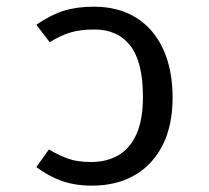

<svg xmlns="http://www.w3.org/2000/svg" viewBox="-20 -558 640 589"><path d="M262.5 11.5Q210.5 11.5 170 -2.8Q129.5 -17 91.5 -45.5L130 -99.5Q162.5 -80.5 190.2 -70.8Q218 -61 259.5 -61Q307.5 -61 343.2 -81.8Q379 -102.5 398.8 -146.8Q418.5 -191 418.5 -261Q418.5 -367.5 380 -417.5Q341.5 -467.5 269.5 -467.5Q224.5 -467.5 194.2 -457.8Q164 -448 132.5 -428.5L91.5 -482Q135.5 -512.5 175.8 -525Q216 -537.5 268 -537.5Q344 -537.5 398 -503.5Q452 -469.5 480.8 -406.8Q509.5 -344 509.5 -258.5Q509.5 -173.5 479 -113Q448.5 -52.5 393 -20.5Q337.5 11.5 262.5 11.5Z"/></svg>

Font: Fira Code Light
Style: Regular
Weight: 400
Monospace: yes
Version: Version 5.002